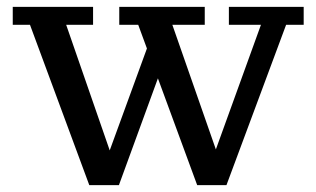

<svg xmlns="http://www.w3.org/2000/svg" viewBox="-20 -534 918 557"><path d="M552 3 381 -462H326V-514H574V-462H480L619 -64H593L737 -462H644V-514H861V-462H810L637 3ZM239 3 67 -462H17V-514H250V-462H172L310 -64H286L428 -453L455 -353L325 3Z"/></svg>

Font: Montagu Slab 24pt
Style: Regular
Weight: 400
Designer: Florian Karsten
Foundry: Florian Karsten
Version: Version 1.000